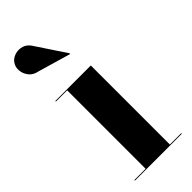

<svg xmlns="http://www.w3.org/2000/svg" viewBox="-234 -749 784 784"><g transform="rotate(-45 158.0 -356.5)"><path d="M63 -594Q39 -598.5 25.5 -615Q12 -631.5 10 -652.2Q8 -673 19 -689Q28 -703 47.2 -709.8Q66.5 -716.5 87.8 -710.5Q109 -704.5 123 -680.5L206 -555.5L204 -553ZM26.5 -3.5H91.5V-456.5H26.5V-460H231.5V-3.5H297V0H26.5Z"/></g></svg>

Font: Bodoni* 48pt
Style: Bold
Weight: 700
Version: Version 2.3